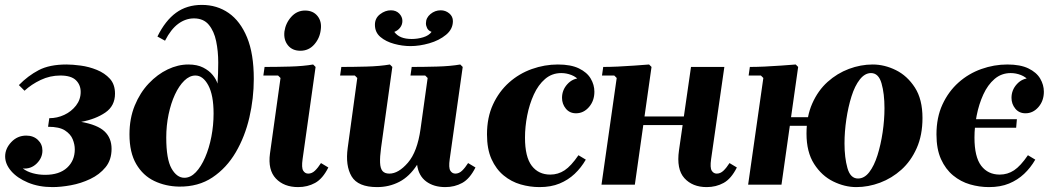

<svg xmlns="http://www.w3.org/2000/svg" viewBox="-20 -753 4279 783"><path d="M311 -256Q378 -244 406.5 -217Q435 -190 435 -146Q435 -101 410.5 -71Q386 -41 348 -23Q310 -5 269 2.5Q228 10 194 10Q138 10 94 -8.5Q50 -27 25.5 -55.5Q1 -84 1 -115Q1 -147 26 -173.5Q51 -200 87 -200Q116 -200 134.5 -182.5Q153 -165 153 -139Q153 -109 129.5 -86Q106 -63 73 -66Q90 -53 114 -46.5Q138 -40 164 -40Q222 -40 253.5 -69Q285 -98 285 -144Q285 -164 276.5 -185Q268 -206 245 -221Q222 -236 176 -236L181 -271Q213 -271 242 -284.5Q271 -298 290 -322.5Q309 -347 309 -378Q309 -407 289.5 -426Q270 -445 226 -445Q184 -445 146 -427Q108 -409 80 -383L57 -406Q94 -444 138 -467Q182 -490 251 -490Q276 -490 309.5 -485.5Q343 -481 375 -468Q407 -455 428 -432Q449 -409 449 -371Q449 -321 409.5 -294Q370 -267 311 -256Z M710 8Q655 7 609 -15Q563 -37 535.5 -84Q508 -131 508 -205Q508 -270 529.5 -322.5Q551 -375 586.5 -412.5Q622 -450 664 -470Q706 -490 748 -490Q784 -490 808.5 -477.5Q833 -465 847.5 -447Q862 -429 867 -412Q870 -452 870 -498Q870 -544 861.5 -585Q853 -626 831.5 -652Q810 -678 771 -678Q737 -678 707 -656Q677 -634 653 -587L622 -604Q654 -669 698 -701Q742 -733 803 -733Q865 -733 912.5 -700Q960 -667 987.5 -600.5Q1015 -534 1015 -431Q1015 -352 997 -274Q979 -196 941.5 -132Q904 -68 846.5 -29.5Q789 9 710 8ZM732 -28Q757 -28 778.5 -50.5Q800 -73 816.5 -111Q833 -149 842 -195.5Q851 -242 851 -290Q851 -365 829.5 -405Q808 -445 777 -445Q753 -445 731.5 -424Q710 -403 693.5 -367.5Q677 -332 667.5 -286.5Q658 -241 658 -192Q658 -104 679.5 -66Q701 -28 732 -28Z M1289 -88 1319 -70Q1296 -24 1265 -7Q1234 10 1196 10Q1138 10 1105 -25Q1072 -60 1081 -127L1124 -435L1114 -445H1054L1059 -480Q1106 -480 1161.5 -481.5Q1217 -483 1257 -490L1267 -480L1214 -104Q1209 -69 1216.5 -57Q1224 -45 1237 -45Q1252 -45 1264.5 -57Q1277 -69 1289 -88ZM1205 -546Q1172 -546 1154 -568.5Q1136 -591 1140 -625Q1145 -659 1168 -684.5Q1191 -710 1224 -710Q1257 -710 1275 -687.5Q1293 -665 1288 -631Q1284 -597 1261.5 -571.5Q1239 -546 1205 -546Z M1889 -88 1919 -70Q1896 -24 1865 -7Q1834 10 1796 10Q1749 10 1718 -13Q1687 -36 1681 -81Q1650 -33 1608.5 -11.5Q1567 10 1518 10Q1440 10 1414 -33.5Q1388 -77 1398 -150L1437 -435L1427 -445H1367L1372 -480Q1419 -480 1474.5 -481.5Q1530 -483 1570 -490L1580 -480L1534 -150Q1529 -113 1530 -89.5Q1531 -66 1540 -55.5Q1549 -45 1568 -45Q1605 -45 1643.5 -89.5Q1682 -134 1695 -227L1724 -435L1714 -445H1654L1659 -480Q1706 -480 1761.5 -481.5Q1817 -483 1857 -490L1867 -480L1814 -104Q1809 -69 1816.5 -57Q1824 -45 1837 -45Q1852 -45 1864.5 -57Q1877 -69 1889 -88ZM1509 -652Q1509 -679 1530 -695Q1551 -711 1574 -711Q1595.2 -711 1608.1 -697.8Q1621 -684.5 1621 -667.7Q1621 -652 1611.5 -640Q1602 -628 1588 -623Q1599 -608 1616.6 -601Q1634.2 -594 1659.2 -594Q1683 -594 1706 -601Q1729 -608 1740 -623Q1727 -628 1722 -638Q1717 -648 1717 -658Q1717 -680.4 1735.5 -695.7Q1754 -711 1777.2 -711Q1797 -711 1812 -698.5Q1827 -686 1827 -667Q1827 -634.2 1799 -611.1Q1771 -588 1730.8 -576.5Q1690.7 -565 1654.1 -565Q1621 -565 1587.4 -574.2Q1553.8 -583.3 1531.4 -602.2Q1509 -621.1 1509 -652Z M2180 10Q2141 10 2103 -1Q2065 -12 2034 -37.5Q2003 -63 1984.5 -104Q1966 -145 1966 -205Q1966 -274 1990.5 -327Q2015 -380 2056 -416.5Q2097 -453 2149 -471.5Q2201 -490 2255 -490Q2308 -490 2341 -474Q2374 -458 2389 -432.5Q2404 -407 2404 -379Q2404 -342 2382 -316.5Q2360 -291 2329 -291Q2303 -291 2287.5 -310Q2272 -329 2272 -354Q2272 -386 2294 -410Q2316 -434 2347 -434Q2372 -434 2383 -419.5Q2394 -405 2394 -388L2358 -379Q2358 -405 2344.5 -422Q2331 -439 2310.5 -447Q2290 -455 2269 -455Q2231 -455 2203 -431Q2175 -407 2157 -367.5Q2139 -328 2130 -282Q2121 -236 2121 -192Q2121 -113 2148.5 -77Q2176 -41 2224 -41Q2256 -41 2282.5 -58.5Q2309 -76 2339 -120L2369 -102Q2350 -69 2323.5 -44Q2297 -19 2262 -4.5Q2227 10 2180 10Z M2433 0 2495 -435 2485 -445H2435L2440 -480Q2466 -480 2499.5 -481.5Q2533 -483 2567 -485.5Q2601 -488 2627 -490L2637 -480L2569 0ZM2566 -243 2571 -278H2843L2838 -243ZM2955 -88 2985 -70Q2962 -24 2931 -7Q2900 10 2862 10Q2804 10 2771 -26.5Q2738 -63 2749 -140L2798 -480H2934L2880 -104Q2875 -69 2882.5 -57Q2890 -45 2903 -45Q2918 -45 2930.5 -57Q2943 -69 2955 -88Z M3359 -240H3133V-275H3359ZM3031 0 3093 -435 3083 -445H3033L3038 -480Q3064 -480 3097.5 -481.5Q3131 -483 3165 -485.5Q3199 -488 3225 -490L3235 -480L3167 0ZM3539 -490Q3587 -490 3633.5 -467Q3680 -444 3711 -396Q3742 -348 3742 -272Q3742 -202 3718.5 -149Q3695 -96 3656 -61Q3617 -26 3569 -8Q3521 10 3472 10Q3425 10 3378 -13Q3331 -36 3300 -84.5Q3269 -133 3269 -208Q3269 -278 3292.5 -331Q3316 -384 3355 -419Q3394 -454 3442 -472Q3490 -490 3539 -490ZM3479 -25Q3505 -25 3525 -51Q3545 -77 3558.5 -120Q3572 -163 3579.5 -213.5Q3587 -264 3587 -312Q3587 -371 3575 -413Q3563 -455 3532 -455Q3507 -455 3486.5 -429Q3466 -403 3452.5 -360Q3439 -317 3431.5 -266.5Q3424 -216 3424 -168Q3424 -110 3436 -67.5Q3448 -25 3479 -25Z M4013 10Q3974 10 3936 -1Q3898 -12 3867 -37.5Q3836 -63 3817.5 -104Q3799 -145 3799 -205Q3799 -274 3823.5 -327Q3848 -380 3889 -416.5Q3930 -453 3982 -471.5Q4034 -490 4088 -490Q4141 -490 4174 -474Q4207 -458 4222 -432.5Q4237 -407 4237 -379Q4237 -342 4215 -316.5Q4193 -291 4162 -291Q4136 -291 4120.5 -310Q4105 -329 4105 -354Q4105 -386 4127 -410Q4149 -434 4180 -434Q4205 -434 4216 -419.5Q4227 -405 4227 -388L4191 -379Q4191 -405 4177.5 -422Q4164 -439 4143.5 -447Q4123 -455 4102 -455Q4064 -455 4036 -431Q4008 -407 3990 -367.5Q3972 -328 3963 -282Q3954 -236 3954 -192Q3954 -113 3981.5 -77Q4009 -41 4057 -41Q4089 -41 4115.5 -58.5Q4142 -76 4172 -120L4202 -102Q4183 -69 4156.5 -44Q4130 -19 4095 -4.5Q4060 10 4013 10ZM3849 -267H4127L4124 -232H3847Z"/></svg>

Font: Brygada 1918
Style: Italic
Weight: 400
Italic angle: -8°
Designer: Mateusz Machalski | Borys Kosmynka | Przemek Hoffer
Foundry: NIEPODLEGLA 2018
Version: Version 3.006